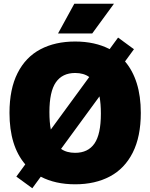

<svg xmlns="http://www.w3.org/2000/svg" viewBox="-20 -971 800 1022"><path d="M729.5 -370Q729.5 -243.5 686.5 -158.5Q643.5 -73.5 565 -31.8Q486.5 10 380 10Q274.5 10 197 -30.5L152 31L67 -31L114.5 -96Q30.5 -194 30.5 -370Q30.5 -497 73.5 -582Q116.5 -667 195 -708.5Q273.5 -750 380 -750Q485.5 -750 563.5 -709.5L608.5 -771L693 -709L645.5 -644Q686.5 -596 708 -527.5Q729.5 -459 729.5 -370ZM250.5 -281.5 455 -561Q425.5 -582.5 380 -582.5Q312 -582.5 277.5 -533Q243 -483.5 243 -374Q243 -320.5 250.5 -281.5ZM517 -366Q517 -419 509.5 -458L305 -178.5Q334.5 -157.5 380 -157.5Q448.5 -157.5 482.8 -207Q517 -256.5 517 -366ZM289 -793 375.5 -951H586.5L471 -793Z"/></svg>

Font: Encode Sans SemiCondensed Black
Style: Regular
Weight: 900
Width: 4
Designer: Multiple Designers
Foundry: Impallari Type
Version: Version 2.000